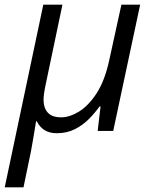

<svg xmlns="http://www.w3.org/2000/svg" viewBox="-42 -555 644 814"><path d="M-22 239.3 141.6 -535.2H222.7L151.9 -197.8Q142.6 -154.3 142.6 -131.8Q142.6 -97.7 160.6 -77.6Q178.7 -57.6 217.3 -57.6Q252.9 -57.6 292.7 -81.8Q332.5 -106 367.2 -158.9Q401.9 -211.9 420.9 -298.8L472.7 -535.2H552.2L438 0H372.1L384.3 -103.5H379.9Q360.8 -76.7 335 -50.5Q309.1 -24.4 275.4 -7.3Q241.7 9.8 198.2 9.8Q139.2 9.8 114.3 -40.5H110.8Q108.4 -25.4 104.5 -1.5Q100.6 22.5 96.4 46.4Q92.3 70.3 89.4 85.9L57.6 239.3Z"/></svg>

Font: Open Sans
Style: Italic
Weight: 400
Italic angle: -12°
Designer: Monotype Design Team
Foundry: Monotype Imaging Inc.
Version: Version 3.000; ttfautohint (v1.8.4)